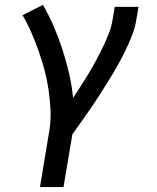

<svg xmlns="http://www.w3.org/2000/svg" viewBox="-20 -548 640 783"><path d="M143 215 181 -14Q188 -57 186 -99Q184 -141 178 -182Q172 -223 161.5 -262.5Q151 -302 137.5 -340Q124 -378 108 -415Q92 -452 72 -486L155 -528Q180 -485 199.5 -439.5Q219 -394 234.5 -346.5Q250 -299 261.5 -249.5Q273 -200 278 -149Q295 -174 311 -199.5Q327 -225 343 -251Q359 -277 373 -303.5Q387 -330 400 -357Q413 -384 424 -412Q435 -440 439 -468L448 -520H545L536 -468Q531 -436 519 -405Q507 -374 492.5 -344Q478 -314 461.5 -284.5Q445 -255 427 -226Q409 -197 391 -168.5Q373 -140 353.5 -111.5Q334 -83 314.5 -55.5Q295 -28 275 0L239 215Z"/></svg>

Font: Iosevka Custom Medium Oblique
Style: Regular
Weight: 500
Italic angle: -9°
Designer: Belleve Invis
Foundry: Belleve Invis
Version: Version 27.0.1